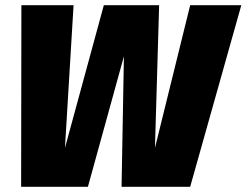

<svg xmlns="http://www.w3.org/2000/svg" viewBox="-20 -716 945 736"><path d="M709 0H446L455 -500L317 0H61L62 -696H262L229 -149L378 -696H590L574 -149L709 -696H905Z"/></svg>

Font: FiraGO Heavy
Style: Italic
Weight: 900
Italic angle: -8°
Designer: bBox Type GmbH
Foundry: bBox Type GmbH
Version: Version 1.001